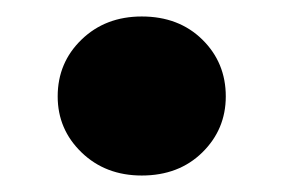

<svg xmlns="http://www.w3.org/2000/svg" viewBox="-20 -462 344 233"><path d="M152 -249Q108 -249 79 -277Q50 -305 50 -345Q50 -386 79 -414Q108 -442 152 -442Q197 -442 225.5 -414Q254 -386 254 -345Q254 -305 225.5 -277Q197 -249 152 -249Z"/></svg>

Font: Matemasie
Style: Regular
Weight: 400
Designer: Adam Yeo
Version: Version 1.001; ttfautohint (v1.8.4.7-5d5b)